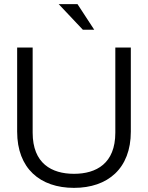

<svg xmlns="http://www.w3.org/2000/svg" viewBox="-20 -900 716 929"><path d="M63 -670V-263C63 -85 174 9 338 9C502 9 613 -85 613 -263V-670H538V-258C538 -109 446 -59 338 -59C230 -59 138 -109 138 -258V-670ZM264 -880 381 -756H436L355 -880Z"/></svg>

Font: LT Wave Alt Light
Style: Regular
Weight: 300
Designer: Daniel Lyons
Version: Version 2.5 (Glyphs App)